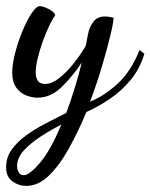

<svg xmlns="http://www.w3.org/2000/svg" viewBox="-40 -329 493 629"><path d="M46 280Q21 280 0.5 265Q-20 250 -20 219Q-20 187 -2 161.5Q16 136 45 115Q74 94 108.5 76Q143 58 177 41Q189 10 203 -35Q217 -80 228 -124Q197 -78 161.5 -43.5Q126 -9 83 -9Q65 -9 45.5 -16.5Q26 -24 13 -42.5Q0 -61 0 -91Q0 -118 9.5 -155Q19 -192 33.5 -227Q48 -262 63.5 -285.5Q79 -309 91 -309Q96 -309 107 -305Q118 -301 128.5 -294Q139 -287 141 -279Q132 -267 121 -244Q110 -221 100 -193Q90 -165 83.5 -138Q77 -111 77 -92Q77 -76 83.5 -65Q90 -54 108 -54Q129 -54 152.5 -72Q176 -90 199 -118.5Q222 -147 240 -177Q243 -186 245 -199.5Q247 -213 251 -228Q255 -244 267.5 -259.5Q280 -275 303 -275Q310 -275 316.5 -274Q323 -273 332 -271Q332 -256 321.5 -212.5Q311 -169 294 -111.5Q277 -54 255 4Q299 -13 344 -53.5Q389 -94 417 -165L433 -153Q418 -103 387.5 -66.5Q357 -30 319 -4.5Q281 21 243 38Q216 103 185 158.5Q154 214 119.5 247Q85 280 46 280ZM38 245Q56 245 90.5 205Q125 165 161 79Q126 97 93 118.5Q60 140 38 164Q16 188 16 216Q16 225 21 235Q26 245 38 245Z"/></svg>

Font: Dancing Script SemiBold
Style: Regular
Weight: 600
Designer: Pablo Impallari
Foundry: Pablo Impallari
Version: Version 2.001